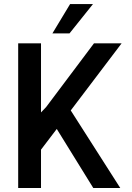

<svg xmlns="http://www.w3.org/2000/svg" viewBox="-20 -945 663 965"><path d="M448.9 0 265.3 -296.9 186.1 -192.8V0H71.4V-727.3H186.1V-380L211.6 -406.6L452.4 -727.3H591.3L335.6 -389.9L584.5 0ZM243.3 -777 332.4 -924.7H447.4L329.2 -777Z"/></svg>

Font: Interface Medium
Style: Regular
Weight: 500
Designer: Rasmus Andersson
Foundry: rsms
Version: Version 1.8